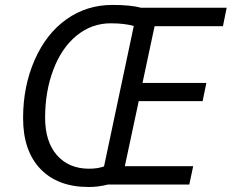

<svg xmlns="http://www.w3.org/2000/svg" viewBox="-20 -745 935 775"><path d="M744.1 0H415Q377 9.8 337.9 9.8Q212.9 9.8 143.1 -63.2Q73.2 -136.2 73.2 -268.1Q73.2 -397 120.1 -503.4Q167 -609.9 248.8 -667.5Q330.6 -725.1 433.1 -725.1Q507.3 -725.1 548.8 -713.9H895L879.9 -639.2H604L555.2 -410.2H813L797.9 -336.9H540L483.9 -74.2H759.8ZM339.8 -64Q373.5 -64 399.9 -73.2L520 -640.1Q482.9 -650.9 426.8 -650.9Q350.1 -650.9 289.6 -601.6Q229 -552.2 195.6 -464.4Q162.1 -376.5 162.1 -270Q162.1 -172.9 210 -118.4Q257.8 -64 339.8 -64Z"/></svg>

Font: CAA NEO Sans
Style: Italic
Weight: 400
Italic angle: -12°
Version: Version 1.10